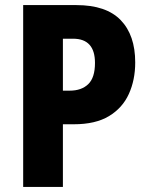

<svg xmlns="http://www.w3.org/2000/svg" viewBox="-20 -734 584 754"><path d="M280 -714Q397 -714 454 -655Q511 -596 511 -489Q511 -420 486 -365Q461 -310 408 -278Q355 -246 270 -246H227V0H71V-714ZM267 -582H227V-378H254Q300 -378 326.5 -403.5Q353 -429 353 -487Q353 -582 267 -582Z"/></svg>

Font: Noto Sans Tamil Condensed ExtraBold
Style: Regular
Weight: 800
Width: 3
Designer: Jelle Bosma - Monotype Design Team
Foundry: Monotype Imaging Inc.
Version: Version 2.004; ttfautohint (v1.8.4.7-5d5b)